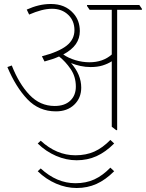

<svg xmlns="http://www.w3.org/2000/svg" viewBox="-20 -647 731 962"><path d="M260 -89Q175 -89 117 -150Q59 -211 17 -311L39 -319Q75 -227 128 -171.5Q181 -116 254 -116Q304 -116 332 -142.5Q360 -169 360 -213Q360 -263 334 -301Q308 -339 276 -364Q245 -350 203 -339L190 -365Q274 -387 313.5 -418Q353 -449 353 -496Q353 -543 321.5 -573Q290 -603 241 -603Q215 -603 186.5 -595.5Q158 -588 126 -574L114 -599Q145 -613 174.5 -620Q204 -627 235 -627Q306 -627 347 -581Q380 -545 380 -491Q380 -455 360 -426Q340 -397 297 -374Q323 -356 358 -345.5Q393 -335 428 -335Q496 -335 540 -374V-598H429L416 -617V-622H678L691 -603V-598H567V5H562L540 -12V-340Q520 -327 494 -319Q468 -311 434 -311Q408 -311 383 -316.5Q358 -322 336 -331Q387 -273 387 -208Q387 -156 352 -122.5Q317 -89 260 -89ZM364 156Q312 156 261 134Q210 112 169 72L184 58Q263 131 358 131Q411 131 452.5 112.5Q494 94 533 54L552 72Q509 115 463.5 135.5Q418 156 364 156ZM364 295Q312 295 261 273Q210 251 169 211L184 197Q264 271 358 271Q411 271 452.5 252Q494 233 533 193L552 211Q509 254 463.5 274.5Q418 295 364 295Z"/></svg>

Font: Noto Serif Devanagari Thin
Style: Regular
Weight: 100
Designer: Universal Thirst, Indian Type Foundry and the Monotype Design Team
Foundry: Monotype Imaging Inc.
Version: Version 2.004; ttfautohint (v1.8.4.7-5d5b)